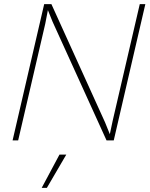

<svg xmlns="http://www.w3.org/2000/svg" viewBox="-20 -680 727 930"><path d="M41 0 194 -660H229L489 -87L512 -30L526 -96L657 -660H684L531 0H496L235 -574L212 -631L199 -564L68 0ZM301 69 207 230H182L268 69Z"/></svg>

Font: Work Sans ExtraLight
Style: Italic
Weight: 200
Italic angle: -13°
Designer: Wei Huang
Foundry: Wei Huang
Version: Version 2.012; ttfautohint (v1.8.3)